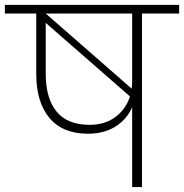

<svg xmlns="http://www.w3.org/2000/svg" viewBox="-52 -760 748 780"><path d="M312 -252.9Q374 -252.9 416.5 -284.4Q459 -315.9 476.1 -368.2L133.8 -667V-460Q133.8 -360.8 177.7 -306.9Q221.7 -252.9 312 -252.9ZM484.9 -430.2V-705.1H133.8L482.9 -399.9Q484.9 -417.5 484.9 -430.2ZM-32.2 -705.1V-740.2H675.8V-705.1H524.9V0H484.9V-324.2Q462.4 -273.9 416.3 -245.4Q370.1 -216.8 305.2 -216.8Q202.1 -216.8 148.7 -281Q95.2 -345.2 95.2 -460V-705.1Z"/></svg>

Font: SVN-Poppins ExtraLight
Style: Regular
Weight: 200
Designer: Ninad Kale (Devanagari), Jonny Pinhorn (Latin)
Foundry: Indian Type Foundry
Version: Version 3.002 2017